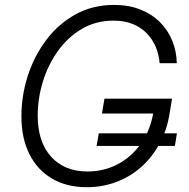

<svg xmlns="http://www.w3.org/2000/svg" viewBox="-20 -758 776 788"><path d="M336.4 10.3Q252.9 10.3 192.9 -25.4Q132.8 -61 100.3 -126.2Q67.9 -191.4 67.9 -280.3Q67.9 -365.7 94.2 -447.3Q120.6 -528.8 170.2 -594.5Q219.7 -660.2 290 -699Q360.4 -737.8 448.2 -737.8Q508.8 -737.8 556.4 -718.8Q604 -699.7 637 -666.5Q669.9 -633.3 687.3 -590.1Q704.6 -546.9 705.6 -498.5H635.3Q632.3 -534.7 618.9 -566.2Q605.5 -597.7 581.8 -621.8Q558.1 -646 524.2 -659.7Q490.2 -673.3 445.8 -673.3Q373.5 -673.3 316.2 -639.6Q258.8 -606 218.3 -549.6Q177.7 -493.2 156.2 -423.8Q134.8 -354.5 134.8 -283.2Q134.8 -175.3 189.9 -114.7Q245.1 -54.2 338.9 -54.2Q407.2 -54.2 464.1 -84.5Q521 -114.7 559.3 -169.7Q597.7 -224.6 609.9 -298.8L630.4 -292H398.4L408.7 -353H686L675.8 -290.5Q664.6 -222.2 634.3 -167Q604 -111.8 558.8 -72Q513.7 -32.2 457 -11Q400.4 10.3 336.4 10.3ZM376.5 -159.2 385.3 -210.9H706.1L697.8 -159.2Z"/></svg>

Font: Inter 18pt Light
Style: Italic
Weight: 300
Italic angle: -9.3988°
Designer: Rasmus Andersson
Foundry: rsms
Version: Version 4.001;git-66647c0bb